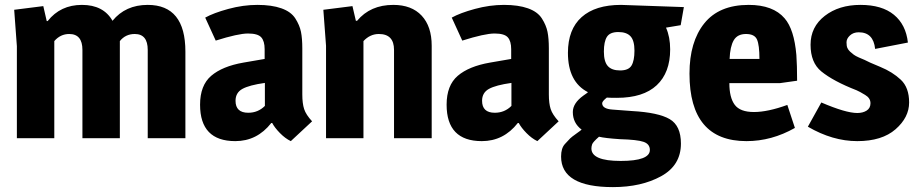

<svg xmlns="http://www.w3.org/2000/svg" viewBox="-20 -565 3762 785"><path d="M440 -480Q493 -545 584 -545Q738 -545 738 -354V0H584V-361Q584 -426 531 -426Q493 -426 470 -397V0H317V-361Q317 -426 263 -426Q227 -426 202 -397V0H49V-376L38 -525L157 -540L171 -479H175Q227 -545 315 -545Q403 -545 440 -480Z M1062 -364Q1062 -397 1048 -412.5Q1034 -428 994 -428Q954 -428 862 -399L819 -493Q853 -512 913.5 -528.5Q974 -545 1032.5 -545Q1091 -545 1130.5 -531Q1170 -517 1187.5 -489.5Q1205 -462 1210.5 -435Q1216 -408 1216 -367V-179Q1216 -142 1223.5 -119Q1231 -96 1256 -69L1169 12Q1146 1 1124.5 -21Q1103 -43 1093 -62H1089Q1031 12 942 12Q798 12 798 -137Q798 -216 843.5 -255Q889 -294 975 -309L1062 -324ZM943 -153Q943 -104 995 -104Q1035 -104 1063 -132V-226Q999 -217 971 -201.5Q943 -186 943 -153Z M1588 -545Q1663 -545 1704 -501Q1745 -457 1745 -378V0H1591V-361Q1591 -426 1529 -426Q1493 -426 1466 -397V0H1313V-378L1302 -525L1421 -540L1435 -480H1440Q1494 -545 1588 -545Z M2070 -364Q2070 -397 2056 -412.5Q2042 -428 2002 -428Q1962 -428 1870 -399L1827 -493Q1861 -512 1921.5 -528.5Q1982 -545 2040.5 -545Q2099 -545 2138.5 -531Q2178 -517 2195.5 -489.5Q2213 -462 2218.5 -435Q2224 -408 2224 -367V-179Q2224 -142 2231.5 -119Q2239 -96 2264 -69L2177 12Q2154 1 2132.5 -21Q2111 -43 2101 -62H2097Q2039 12 1950 12Q1806 12 1806 -137Q1806 -216 1851.5 -255Q1897 -294 1983 -309L2070 -324ZM1951 -153Q1951 -104 2003 -104Q2043 -104 2071 -132V-226Q2007 -217 1979 -201.5Q1951 -186 1951 -153Z M2519 -545Q2612 -542 2776 -536L2763 -462L2703 -452Q2720 -414 2720 -363Q2720 -268 2665 -216.5Q2610 -165 2502 -165Q2474 -165 2461 -166Q2442 -151 2442 -143Q2442 -120 2484 -117L2564 -111Q2672 -105 2718 -78Q2764 -51 2764 22Q2764 111 2683 155.5Q2602 200 2486 200Q2274 200 2274 75Q2274 41 2289.5 24Q2305 7 2311 1Q2317 -5 2336 -18.5Q2355 -32 2358 -35Q2322 -62 2322 -107Q2322 -143 2365 -174Q2381 -185 2384 -188Q2302 -230 2302 -349Q2302 -445 2358 -495Q2414 -545 2519 -545ZM2398 42Q2398 93 2517.5 93Q2637 93 2637 48Q2637 24 2611.5 15Q2586 6 2514 4Q2454 0 2429 -6Q2404 16 2401 25Q2398 34 2398 42ZM2574 -358Q2574 -399 2558 -416.5Q2542 -434 2508 -434Q2474 -434 2461.5 -414.5Q2449 -395 2449 -354Q2449 -313 2465 -295Q2481 -277 2515.5 -277Q2550 -277 2562 -297Q2574 -317 2574 -358Z M3041 -545Q3141 -545 3188 -490Q3227 -445 3236 -340Q3239 -298 3239 -235L3168 -225H2962Q2962 -166 2984 -136.5Q3006 -107 3062.5 -107Q3119 -107 3199 -136L3230 -42Q3135 12 3032 12Q2799 12 2799 -264Q2799 -394 2859.5 -469.5Q2920 -545 3041 -545ZM2963 -324H3085Q3085 -381 3075 -403.5Q3065 -426 3030 -426Q2995 -426 2980 -400.5Q2965 -375 2963 -324Z M3692 -391 3558 -365Q3551 -433 3491 -433Q3469 -433 3455 -420Q3441 -407 3441 -392Q3441 -377 3444.5 -369Q3448 -361 3455.5 -354Q3463 -347 3470.5 -341.5Q3478 -336 3491.5 -330Q3505 -324 3515 -320Q3529 -312 3579 -291.5Q3629 -271 3663 -239Q3697 -207 3697 -146Q3697 -85 3641.5 -36.5Q3586 12 3485 12Q3384 12 3283 -47L3338 -146Q3438 -103 3485 -103Q3508 -103 3523.5 -113Q3539 -123 3539 -143Q3539 -164 3517 -177Q3494 -191 3482 -196Q3387 -233 3338 -273Q3294 -309 3294 -382Q3294 -455 3352 -500Q3410 -545 3498 -545Q3586 -545 3635 -504.5Q3684 -464 3692 -391Z"/></svg>

Font: Magra
Style: Bold
Weight: 600
Designer: Viviana Monsalve
Foundry: Viviana Monsalve
Version: Version 1.001